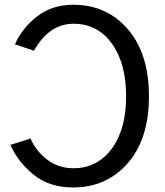

<svg xmlns="http://www.w3.org/2000/svg" viewBox="-20 -783 703 820"><path d="M24.4 -164.1 110.4 -191.4Q133.8 -137.7 181.6 -101.1Q229.5 -64.5 293.9 -64.5Q394.5 -64.5 456.5 -147Q518.6 -229.5 518.6 -372.1Q518.6 -512.7 457.5 -597.2Q396.5 -681.6 293.9 -681.6Q190.4 -681.6 125 -566.4L43.9 -593.8Q75.2 -664.1 139.2 -713.4Q203.1 -762.7 293 -762.7Q436.5 -762.7 526.4 -657.7Q616.2 -552.7 616.2 -372.1Q616.2 -189.5 525.4 -85.9Q434.6 17.6 293 17.6Q191.4 17.6 124.5 -36.1Q57.6 -89.8 24.4 -164.1Z"/></svg>

Font: Gothic A1 Medium
Style: Regular
Weight: 500
Designer: HanYang I&C Co.,Ltd.
Foundry: HanYang I&C Co.,Ltd.
Version: Version 2.50